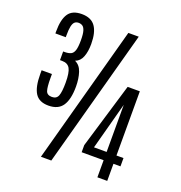

<svg xmlns="http://www.w3.org/2000/svg" viewBox="-152 -999 1062 1128"><g transform="rotate(20 379.5 -435.0)"><path d="M228 0H293L526.9 -859.4H461.9ZM166 -297.4C206.4 -297.4 235.6 -310.7 253.7 -337.4C271.7 -364.1 280.8 -404.1 280.8 -457.5C280.8 -490.4 276.5 -519.8 268.1 -545.7C259.6 -571.5 244.8 -589.2 223.6 -598.6C243.8 -606.1 258.1 -620.9 266.6 -643.1C275.1 -665.2 279.3 -691.9 279.3 -723.1C279.3 -771.6 270.5 -808.3 252.9 -833C235.4 -857.7 207 -870.1 168 -870.1C128.6 -870.1 100.7 -857.9 84.5 -833.5C68.2 -809.1 60.1 -772.3 60.1 -723.1V-710H125V-721.7C125 -746.4 126.5 -765.5 129.6 -779.1C132.7 -792.6 137.5 -802 143.8 -807.4C150.1 -812.7 158 -815.4 167.5 -815.4C176.6 -815.4 184.7 -813.2 191.9 -808.6C199.1 -804 204.7 -795.2 208.7 -782C212.8 -768.8 214.8 -749.2 214.8 -723.1C214.8 -695.5 212.6 -674.7 208.3 -660.9C203.9 -647.1 197 -637.9 187.7 -633.3C178.5 -628.7 166.5 -626.3 151.9 -626H139.2V-571.8H152.8C175.9 -571.8 192.2 -563.4 201.7 -546.6C211.1 -529.9 215.8 -500.5 215.8 -458.5C215.8 -420.4 212.6 -393.1 206.3 -376.7C200 -360.3 187.2 -352.1 168 -352.1C148.1 -352.1 135.6 -359.5 130.4 -374.3C125.2 -389.1 122.6 -415.9 122.6 -454.6V-479H58.1V-454.6C58.1 -401.5 66.2 -362.1 82.5 -336.2C98.8 -310.3 126.6 -297.4 166 -297.4ZM581.1 0H642.6V-106.9H686.5V-158.7H642.6V-560.1H566.4L443.8 -151.4V-106.9H581.1ZM502 -158.7 581.1 -453.1V-158.7Z"/></g></svg>

Font: Antonio
Style: Regular
Weight: 400
Designer: Vernon Adams
Foundry: Vernon Adams
Version: Version 1.002